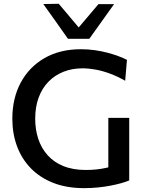

<svg xmlns="http://www.w3.org/2000/svg" viewBox="-20 -988 772 1020"><path d="M427 11.5Q334.5 11.5 263.5 -16.2Q192.5 -44 144 -93.8Q95.5 -143.5 70.5 -210.8Q45.5 -278 45.5 -357.5Q45.5 -465.5 90 -548.8Q134.5 -632 216.2 -679.2Q298 -726.5 410 -726.5Q447.5 -726.5 483 -721.5Q518.5 -716.5 550 -708.2Q581.5 -700 608.2 -690Q635 -680 654.5 -670L645 -559Q603.5 -582.5 564.2 -597Q525 -611.5 488.5 -618.2Q452 -625 418.5 -625Q363.5 -625 317.8 -607Q272 -589 238 -554.5Q204 -520 185.5 -470.2Q167 -420.5 167 -357Q167 -300.5 183 -251.2Q199 -202 232 -164.5Q265 -127 316 -106Q367 -85 436.5 -85Q465.5 -85 493.5 -88Q521.5 -91 548.2 -97.2Q575 -103.5 601.2 -113.2Q627.5 -123 652.5 -137L666.5 -29.5Q649.5 -22 623.5 -14.8Q597.5 -7.5 565.8 -1.5Q534 4.5 498.8 8Q463.5 11.5 427 11.5ZM555.5 -27.5Q555.5 -81.5 555.5 -122Q555.5 -162.5 555.5 -203Q555.5 -250.5 555.5 -287.2Q555.5 -324 555.5 -362H666.5Q666.5 -324 666.5 -287.2Q666.5 -250.5 666.5 -203Q666.5 -162.5 666.5 -122.2Q666.5 -82 666.5 -29.5ZM341 -782Q308.5 -828.5 275.5 -874.8Q242.5 -921 210 -966.5L292 -968Q322.5 -932 352.2 -896.8Q382 -861.5 412.5 -825H383.5Q414 -861 443.8 -896Q473.5 -931 503 -966H586Q553.5 -921 520.8 -874.8Q488 -828.5 454.5 -782Z"/></svg>

Font: Commissioner Thin Medium
Style: Regular
Weight: 500
Version: Version 1.000